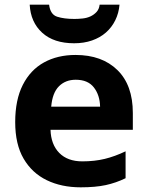

<svg xmlns="http://www.w3.org/2000/svg" viewBox="-20 -791 631 821"><path d="M303 -556Q416 -556 482 -491.5Q548 -427 548 -308V-236H196Q198 -173 233.5 -137Q269 -101 332 -101Q384 -101 427.5 -111.5Q471 -122 517 -144V-29Q476 -9 432 0.5Q388 10 325 10Q243 10 180 -20.5Q117 -51 81 -112.5Q45 -174 45 -269Q45 -364 77.5 -428Q110 -492 168 -524Q226 -556 303 -556ZM304 -450Q260 -450 232 -422Q204 -394 199 -335H408Q407 -384 381.5 -417Q356 -450 304 -450ZM190 -771Q195 -729 224.5 -719.5Q254 -710 298 -710Q315 -710 333.5 -712Q352 -714 367 -721Q382 -728 393 -740Q404 -752 406 -771H491Q488 -735 473 -704.5Q458 -674 433 -652Q408 -630 373.5 -618Q339 -606 297 -606Q210 -606 160.5 -651Q111 -696 107 -771Z"/></svg>

Font: BC Sans
Style: Bold
Weight: 700
Designer: Monotype Design Team
Province of B.C.
Foundry: Monotype Imaging Inc.
Version: Version 2.000;GOOG;noto-source:20170915:90ef993387c0